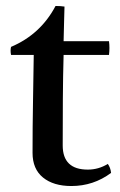

<svg xmlns="http://www.w3.org/2000/svg" viewBox="-20 -611 402 643"><path d="M219 12Q159 12 124 -16.5Q89 -45 89 -99Q89 -187 90.5 -269Q92 -351 93 -427H17Q14 -442 17 -454Q116 -496 166 -591Q174 -591 182 -590.5Q190 -590 196 -589Q195 -563 194.5 -534Q194 -505 193 -473H345Q348 -451 345 -427H193Q191 -357 190.5 -279.5Q190 -202 190 -124Q190 -43 274 -43Q310 -43 341 -62Q350 -50 352 -32Q293 12 219 12Z"/></svg>

Font: Tiro Telugu
Style: Regular
Weight: 400
Designer: Telugu: John Hudson & Fiona Ross. Latin: John Hudson.
Foundry: Tiro Typeworks Ltd.
Version: Version 1.52